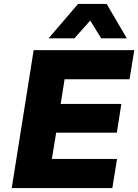

<svg xmlns="http://www.w3.org/2000/svg" viewBox="-20 -961 706 981"><path d="M40 0 152 -705H666L642 -556H310L290 -430H600L577 -283H267L245 -149H578L554 0ZM228 -765 379 -941H525L628 -765H497L441 -856L360 -765Z"/></svg>

Font: Nunito Sans 8pt Black
Style: Italic
Weight: 900
Italic angle: -9°
Version: Version 3.101;gftools[0.9.27]